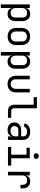

<svg xmlns="http://www.w3.org/2000/svg" viewBox="1901 -2718 997 4840"><g transform="rotate(90 2400.0 -298.5)"><path d="M92 180V-550H182V-445H183Q190 -499 230 -529.5Q270 -560 332 -560Q415 -560 464 -505.5Q513 -451 513 -356V-195Q513 -100 464 -45Q415 10 332 10Q270 10 230 -21Q190 -52 183 -105H180L182 20V180ZM302 -68Q359 -68 391 -98Q423 -128 423 -195V-355Q423 -423 391 -452.5Q359 -482 302 -482Q247 -482 214.5 -447Q182 -412 182 -350V-200Q182 -138 214.5 -103Q247 -68 302 -68Z M900 8Q801 8 742.5 -50Q684 -108 684 -212V-338Q684 -443 742 -500.5Q800 -558 900 -558Q1000 -558 1058 -500.5Q1116 -443 1116 -338V-212Q1116 -108 1057.5 -50Q999 8 900 8ZM900 -72Q959 -72 992.5 -105Q1026 -138 1026 -202V-348Q1026 -412 992.5 -445Q959 -478 900 -478Q842 -478 808 -445Q774 -412 774 -348V-202Q774 -138 808 -105Q842 -72 900 -72Z M1292 180V-550H1382V-445H1383Q1390 -499 1430 -529.5Q1470 -560 1532 -560Q1615 -560 1664 -505.5Q1713 -451 1713 -356V-195Q1713 -100 1664 -45Q1615 10 1532 10Q1470 10 1430 -21Q1390 -52 1383 -105H1380L1382 20V180ZM1502 -68Q1559 -68 1591 -98Q1623 -128 1623 -195V-355Q1623 -423 1591 -452.5Q1559 -482 1502 -482Q1447 -482 1414.5 -447Q1382 -412 1382 -350V-200Q1382 -138 1414.5 -103Q1447 -68 1502 -68Z M2099 10Q2004 10 1947 -46.5Q1890 -103 1890 -200V-550H1980V-200Q1980 -140 2012 -104.5Q2044 -69 2099 -69Q2155 -69 2187.5 -104.5Q2220 -140 2220 -200V-550H2310V-200Q2310 -103 2252 -46.5Q2194 10 2099 10Z M2780 0Q2707 0 2663.5 -42.5Q2620 -85 2620 -155V-648H2430V-730H2710V-155Q2710 -121 2729 -101.5Q2748 -82 2780 -82H2950V0Z M3252 10Q3167 10 3117 -37.5Q3067 -85 3067 -162Q3067 -213 3090 -251Q3113 -289 3154 -310.5Q3195 -332 3248 -332H3418V-375Q3418 -482 3301 -482Q3249 -482 3217 -463Q3185 -444 3183 -410H3093Q3098 -475 3153.5 -517.5Q3209 -560 3301 -560Q3401 -560 3454.5 -512Q3508 -464 3508 -378V0H3419V-100H3417Q3409 -49 3366 -19.5Q3323 10 3252 10ZM3274 -66Q3340 -66 3379 -98Q3418 -130 3418 -185V-262H3258Q3214 -262 3186.5 -235.5Q3159 -209 3159 -165Q3159 -119 3189.5 -92.5Q3220 -66 3274 -66Z M3685 0V-82H3880V-468H3705V-550H3970V-82H4155V0ZM3915 -649Q3882 -649 3863 -666Q3844 -683 3844 -712Q3844 -742 3863 -759.5Q3882 -777 3915 -777Q3948 -777 3967 -759.5Q3986 -742 3986 -712Q3986 -683 3967 -666Q3948 -649 3915 -649Z M4312 0V-550H4402V-445H4404Q4411 -498 4449 -529Q4487 -560 4551 -560Q4637 -560 4683.5 -508.5Q4730 -457 4730 -362V-315H4640V-362Q4640 -482 4523 -482Q4464 -482 4433 -448Q4402 -414 4402 -350V0Z"/></g></svg>

Font: JetBrainsMonoNL NF
Style: Regular
Weight: 400
Designer: Philipp Nurullin, Konstantin Bulenkov
Foundry: JetBrains
Version: Version 2.304; ttfautohint (v1.8.4.7-5d5b);Nerd Fonts 3.2.1